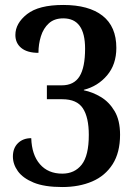

<svg xmlns="http://www.w3.org/2000/svg" viewBox="-20 -744 541 774"><path d="M231 10Q159 10 115.5 -8Q72 -26 52 -54Q32 -82 32 -113Q32 -147 52.5 -167Q73 -187 106 -187Q108 -120 141 -82Q174 -44 231 -44Q281 -44 309.5 -80.5Q338 -117 338 -200Q338 -271 314 -307.5Q290 -344 231 -344H169V-400H229Q278 -400 300.5 -436Q323 -472 323 -548Q323 -670 235 -670Q199 -670 177 -650Q155 -630 145 -598Q135 -566 135 -531Q90 -531 66 -550.5Q42 -570 42 -603Q42 -650 89 -687Q136 -724 235 -724Q338 -724 393.5 -680.5Q449 -637 449 -551Q449 -484 411.5 -440Q374 -396 318 -382V-380Q353 -373 386.5 -353Q420 -333 442 -296Q464 -259 464 -201Q464 -129 434 -82Q404 -35 351.5 -12.5Q299 10 231 10Z"/></svg>

Font: Noto Serif ExtraCondensed SemiBold
Style: Regular
Weight: 600
Width: 2
Designer: Monotype Design Team
Foundry: Monotype Imaging Inc.
Version: Version 2.015; ttfautohint (v1.8.4.7-5d5b)